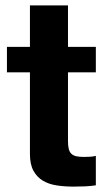

<svg xmlns="http://www.w3.org/2000/svg" viewBox="-20 -692 392 717"><path d="M337.9 -517.1V-421.9H233.9V-166Q233.9 -147.9 236.6 -136.5Q239.3 -125 246.1 -118.2Q252.9 -111.3 264.4 -108.6Q275.9 -106 293.9 -106Q306.2 -106 317.1 -106.7Q328.1 -107.4 337.9 -109.9V0Q319.8 2.9 298.1 3.9Q276.4 4.9 254.9 4.9Q222.2 4.9 192.4 0.5Q162.6 -3.9 140.4 -17.1Q118.2 -30.3 105 -54.2Q91.8 -78.1 91.8 -117.2V-421.9H5.9V-517.1H91.8V-671.9H233.9V-517.1Z"/></svg>

Font: XB Khoramshahr
Style: Bold
Weight: 700
Designer: Behnam
Foundry: Irmug
Version: Version 8.005 2009